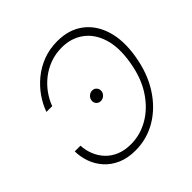

<svg xmlns="http://www.w3.org/2000/svg" viewBox="-190 -904 1079 1079"><g transform="rotate(-45 350.0 -364.0)"><path d="M290.5 9.3Q229 9.3 183.1 -11Q137.2 -31.2 106.7 -65.4Q76.2 -99.6 61 -142.1Q45.9 -184.6 45.4 -229H90.8Q92.8 -191.4 106.4 -156.5Q120.1 -121.6 145.8 -93.8Q171.4 -65.9 209.5 -49.8Q247.6 -33.7 297.4 -33.7Q371.1 -33.7 438 -72Q504.9 -110.4 553.2 -183.8Q601.6 -257.3 618.7 -363.3Q636.2 -468.8 612.5 -542.5Q588.9 -616.2 534.7 -655Q480.5 -693.8 406.7 -693.8Q356.4 -693.8 313 -677.7Q269.5 -661.6 234.6 -634Q199.7 -606.4 174.6 -571.3Q149.4 -536.1 135.7 -498.5H89.8Q105.5 -543.5 134.8 -585.7Q164.1 -627.9 205.8 -662.4Q247.6 -696.8 300 -716.8Q352.5 -736.8 414.1 -736.8Q506.3 -736.8 568.6 -689.9Q630.9 -643.1 656.5 -559.3Q682.1 -475.6 663.1 -363.3Q645 -252 591.8 -168Q538.6 -84 460.7 -37.4Q382.8 9.3 290.5 9.3ZM349.1 -325.2Q332.5 -325.2 322.3 -337.4Q312 -349.6 314.9 -366.2Q317.4 -381.8 329.6 -391.8Q341.8 -401.9 356.4 -401.9Q373.5 -401.9 383.5 -389.6Q393.6 -377.4 391.1 -360.8Q388.7 -345.7 376.5 -335.4Q364.3 -325.2 349.1 -325.2Z"/></g></svg>

Font: Inter 24pt ExtraLight
Style: Italic
Weight: 250
Italic angle: -9.3988°
Version: Version 4.001;git-66647c0bb